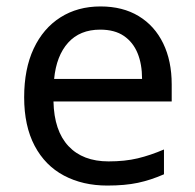

<svg xmlns="http://www.w3.org/2000/svg" viewBox="-20 -566 604 596"><path d="M292 -546Q361 -546 410.5 -516Q460 -486 486.5 -431.5Q513 -377 513 -304V-251H146Q148 -160 192.5 -112.5Q237 -65 317 -65Q368 -65 407.5 -74.5Q447 -84 489 -102V-25Q448 -7 408 1.5Q368 10 313 10Q237 10 178.5 -21Q120 -52 87.5 -113.5Q55 -175 55 -264Q55 -352 84.5 -415Q114 -478 167.5 -512Q221 -546 292 -546ZM291 -474Q228 -474 191.5 -433.5Q155 -393 148 -321H421Q421 -367 407 -401Q393 -435 364.5 -454.5Q336 -474 291 -474Z"/></svg>

Font: lhindi25
Style: Book
Weight: 400
Designer: Jelle Bosma - Monotype Design Team
Foundry: Monotype Imaging Inc.
Version: Version 2.003